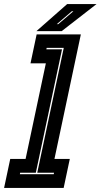

<svg xmlns="http://www.w3.org/2000/svg" viewBox="-62 -918 492 938"><path d="M-42 0 -12 -141.5H63L162 -608.5H87L117 -750H333L204 -141.5H279L249 0ZM35 -67H200.5L202 -74H120L249.5 -684H166L164.5 -677H241L113 -74H36.5ZM116 -766 266 -898H409.5L239.5 -766ZM215.5 -800H222.5L296.5 -863H289Z"/></svg>

Font: Tourney Condensed ExtraBold
Style: Italic
Weight: 800
Width: 3
Italic angle: -12°
Designer: Tyler Finck
Foundry: Etcetera Type Co
Version: Version 1.010; ttfautohint (v1.8.3)